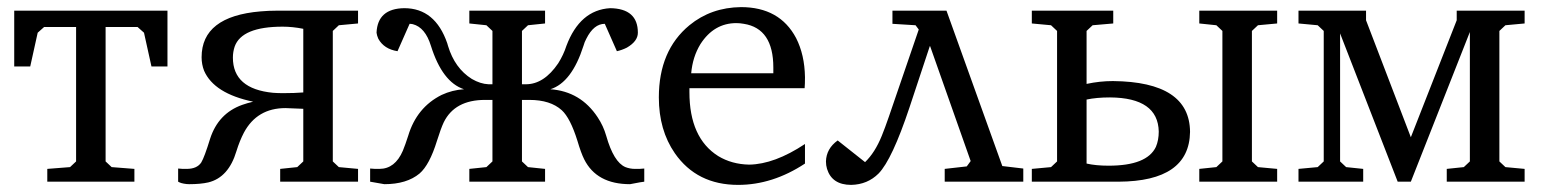

<svg xmlns="http://www.w3.org/2000/svg" viewBox="-20 -511 4338 540"><path d="M20 -324V-481H451V-324H406L385 -419L367 -435H277V-57L294 -41L358 -36V0H113V-36L177 -41L194 -57V-435H104L86 -419L65 -324Z M481 0V-37Q486 -37 494 -36Q501 -36 505 -36Q534 -36 546 -54Q555 -69 571 -121Q594 -192 661 -216Q675 -221 692 -225Q582 -248 554 -312Q547 -330 547 -350Q547 -465 713 -479Q735 -481 759 -481H987V-445L933 -440L916 -424V-57L933 -41L987 -36V0H768V-36L816 -41L833 -57V-205L783 -207Q703 -207 666 -138Q654 -115 645 -86Q623 -12 566 2Q544 7 512 7Q505 7 497 5.5Q489 4 485 2ZM635 -349Q635 -261 748 -250Q762 -249 776 -249Q809 -249 833 -251V-430Q803 -436 775 -436Q660 -436 640 -380Q635 -365 635 -349Z M1021 0V-37Q1026 -37 1035 -36Q1043 -36 1047 -36Q1091 -36 1113 -87Q1120 -104 1128 -129Q1152 -209 1222 -244Q1252 -258 1285 -260Q1224 -280 1192 -382Q1176 -434 1141 -443Q1136 -444 1132 -444L1098 -367Q1060 -373 1044 -402Q1040 -411 1039 -419Q1042 -487 1117 -488Q1204 -488 1238 -389Q1239 -385 1240 -382Q1259 -319 1307 -289Q1331 -275 1354 -274H1365V-424L1348 -440L1300 -445V-481H1513V-445L1465 -440L1448 -424V-274H1459Q1510 -274 1550 -333Q1565 -357 1573 -382Q1611 -483 1696 -488Q1774 -487 1774 -419Q1774 -395 1743 -377Q1729 -370 1715 -367L1681 -444Q1650 -444 1629 -402Q1624 -393 1621 -382Q1588 -279 1528 -260Q1613 -254 1661 -181Q1677 -157 1685 -129Q1706 -55 1739 -41Q1752 -36 1766 -36Q1770 -36 1778 -36Q1787 -37 1792 -37V0Q1788 0 1752 7Q1658 7 1623 -63Q1614 -81 1604 -115Q1584 -179 1560 -201Q1528 -230 1469 -230H1448V-57L1465 -41L1513 -36V0H1300V-36L1348 -41L1365 -57V-230H1344Q1259 -230 1228 -167Q1220 -150 1209 -115Q1188 -47 1160 -23Q1124 7 1061 7Z M1833 -237Q1833 -369 1919 -440Q1980 -490 2064 -491Q2173 -491 2219 -404Q2243 -357 2244 -294Q2244 -274 2243 -263H1919V-252Q1919 -123 2000 -72Q2038 -49 2087 -48Q2158 -49 2244 -106V-51Q2153 9 2056 9Q1940 9 1878 -80Q1833 -145 1833 -237ZM1924 -305H2155V-321Q2155 -431 2072 -444Q2061 -446 2051 -446Q1988 -446 1950 -387Q1928 -351 1924 -305Z M2303 -57Q2304 -93 2336 -116L2413 -55Q2441 -82 2460 -129Q2469 -151 2480 -183L2564 -428L2555 -440L2490 -444V-481H2642L2799 -44L2858 -37V0H2637V-36L2699 -43L2710 -58L2596 -381H2595L2538 -209Q2489 -62 2451 -23Q2420 8 2374 9Q2320 9 2306 -36Q2303 -46 2303 -57Z M2882 0V-36L2936 -41L2953 -57V-424L2936 -440L2882 -445V-481H3111V-445L3053 -440L3036 -424V-275Q3073 -283 3110 -283Q3326 -281 3327 -140Q3325 -1 3126 0ZM3036 -51Q3062 -45 3098 -45Q3206 -45 3231 -98Q3239 -117 3239 -141Q3237 -236 3102 -237Q3064 -237 3036 -231ZM3353 0V-36L3401 -41L3418 -57V-424L3401 -440L3353 -445V-481H3572V-445L3518 -440L3501 -424V-57L3518 -41L3572 -36V0Z M3632 0V-36L3686 -41L3703 -57V-424L3686 -440L3632 -445V-481H3822V-454L3948 -125L4077 -454V-481H4268V-445L4214 -440L4197 -424V-57L4214 -41L4268 -36V0H4049V-36L4097 -41L4114 -57V-421L3948 0H3911L3749 -417V-57L3766 -41L3814 -36V0Z"/></svg>

Font: Khartiya
Style: Regular
Weight: 500
Version: Version 1.0.1